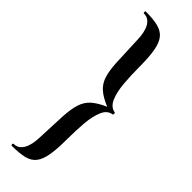

<svg xmlns="http://www.w3.org/2000/svg" viewBox="-285 -730 852 852"><g transform="rotate(45 141.5 -304.0)"><path d="M251 -298Q254 -298 254 -304.5Q254 -311 251 -311Q222 -316 208 -349Q194 -382 190 -430.5Q186 -479 186 -529Q186 -592 179 -631Q172 -670 155.5 -690Q139 -710 109.5 -717.5Q80 -725 33 -725Q29 -725 29 -719Q29 -713 33 -713Q62 -713 78 -685.5Q94 -658 95 -607Q98 -527 100.5 -475.5Q103 -424 113 -393Q123 -362 146 -342Q169 -322 210 -305Q169 -287 146 -266.5Q123 -246 113 -214Q103 -182 100.5 -131Q98 -80 95 -1Q94 50 78 77.5Q62 105 33 105Q29 105 29 111Q29 117 33 117Q81 117 111 109.5Q141 102 157 81Q173 60 179.5 21.5Q186 -17 186 -80Q186 -131 190 -179.5Q194 -228 208 -261Q222 -294 251 -298Z"/></g></svg>

Font: Cormorant Garamond Light SemiBold
Style: Regular
Weight: 600
Version: Version 4.001